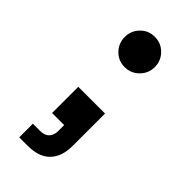

<svg xmlns="http://www.w3.org/2000/svg" viewBox="-191 -517 665 665"><g transform="rotate(45 141.0 -185.0)"><path d="M55 104.2V37.5H90Q112.5 37.5 123.8 25.4Q135 13.3 135 -7.5V-35.8H75.8V-164.2H206.7V-5Q206.7 46.7 179.2 75.4Q151.7 104.2 97.5 104.2ZM140.8 -325.8Q110 -325.8 88.8 -347.5Q67.5 -369.2 67.5 -400Q67.5 -430.8 88.8 -452.5Q110 -474.2 140.8 -474.2Q171.7 -474.2 193.3 -452.5Q215 -430.8 215 -400Q215 -369.2 193.3 -347.5Q171.7 -325.8 140.8 -325.8Z"/></g></svg>

Font: Funnel Display Light Medium
Style: Regular
Weight: 500
Version: Version 1.000